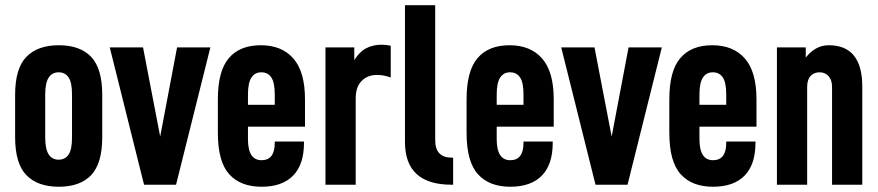

<svg xmlns="http://www.w3.org/2000/svg" viewBox="-20 -710 3375 738"><path d="M81.1 -37.1Q38.1 -81.5 38.1 -183.1V-345.2Q38.1 -446.8 81.1 -491.2Q124.5 -536.1 206.1 -536.1Q288.1 -536.1 330.6 -491.2Q373 -446.3 373 -345.2V-183.1Q373 -82 330.6 -37.1Q288.1 7.8 206.1 7.8Q124.5 7.8 81.1 -37.1ZM244.1 -116.7Q256.8 -136.2 256.8 -182.1V-346.2Q256.8 -392.1 244.1 -411.6Q231 -432.1 205.1 -432.1Q180.2 -432.1 167 -411.6Q153.8 -391.1 153.8 -346.2V-182.1Q153.8 -137.2 167 -116.7Q180.2 -96.2 205.1 -96.2Q231 -96.2 244.1 -116.7Z M401.9 -527.8H529.8L595.7 -185.1L660.6 -527.8H788.6L656.7 0H533.7Z M933.1 -223.1V-174.8Q933.1 -94.2 985.4 -94.2Q1036.1 -94.2 1036.1 -161.1V-166H1148.4V-160.2Q1148.4 -77.6 1106.4 -34.7Q1064.5 7.8 985.4 7.8Q904.8 7.8 861.3 -40Q817.4 -88.4 817.4 -199.2V-328.1Q817.4 -436.5 858.9 -485.8Q900.9 -536.1 982.4 -536.1Q1063.5 -536.1 1107.9 -484.9Q1152.3 -434.1 1152.3 -328.1V-223.1ZM933.1 -346.2V-307.1H1036.1V-346.2Q1036.1 -392.1 1023.4 -411.6Q1010.3 -432.1 984.4 -432.1Q959.5 -432.1 946.3 -411.6Q933.1 -391.1 933.1 -346.2Z M1231 -527.8H1341.8V-479Q1361.8 -511.2 1387.2 -524.4Q1413.6 -538.1 1445.8 -538.1Q1464.8 -538.1 1481.9 -534.2V-412.1Q1456.1 -421.9 1428.7 -421.9Q1392.1 -421.9 1369.6 -398.4Q1347.2 -375.5 1347.2 -332V0H1231Z M1536.6 -164.1V-689.9H1652.8V-170.9Q1652.8 -104 1716.8 -104H1721.7V0H1715.8Q1536.6 0 1536.6 -164.1Z M1889.2 -223.1V-174.8Q1889.2 -94.2 1941.4 -94.2Q1992.2 -94.2 1992.2 -161.1V-166H2104.5V-160.2Q2104.5 -77.6 2062.5 -34.7Q2020.5 7.8 1941.4 7.8Q1860.8 7.8 1817.4 -40Q1773.4 -88.4 1773.4 -199.2V-328.1Q1773.4 -436.5 1814.9 -485.8Q1856.9 -536.1 1938.5 -536.1Q2019.5 -536.1 2064 -484.9Q2108.4 -434.1 2108.4 -328.1V-223.1ZM1889.2 -346.2V-307.1H1992.2V-346.2Q1992.2 -392.1 1979.5 -411.6Q1966.3 -432.1 1940.4 -432.1Q1915.5 -432.1 1902.3 -411.6Q1889.2 -391.1 1889.2 -346.2Z M2137.2 -527.8H2265.1L2331.1 -185.1L2396 -527.8H2523.9L2392.1 0H2269Z M2668.5 -223.1V-174.8Q2668.5 -94.2 2720.7 -94.2Q2771.5 -94.2 2771.5 -161.1V-166H2883.8V-160.2Q2883.8 -77.6 2841.8 -34.7Q2799.8 7.8 2720.7 7.8Q2640.1 7.8 2596.7 -40Q2552.7 -88.4 2552.7 -199.2V-328.1Q2552.7 -436.5 2594.2 -485.8Q2636.2 -536.1 2717.8 -536.1Q2798.8 -536.1 2843.3 -484.9Q2887.7 -434.1 2887.7 -328.1V-223.1ZM2668.5 -346.2V-307.1H2771.5V-346.2Q2771.5 -392.1 2758.8 -411.6Q2745.6 -432.1 2719.7 -432.1Q2694.8 -432.1 2681.6 -411.6Q2668.5 -391.1 2668.5 -346.2Z M2966.3 -527.8H3077.1V-488.8Q3114.7 -536.1 3165.5 -536.1Q3294.4 -536.1 3294.4 -377V0H3178.2V-376Q3178.2 -402.3 3164.6 -417.5Q3151.4 -432.1 3130.4 -432.1Q3108.4 -432.1 3095.2 -417.5Q3082.5 -403.3 3082.5 -376V0H2966.3Z"/></svg>

Font: D-DIN Condensed
Style: DINCondensed-Bold
Weight: 700
Width: 3
Designer: Charles Nix
Foundry: Datto Inc.
Version: Version 1.10